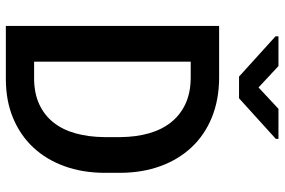

<svg xmlns="http://www.w3.org/2000/svg" viewBox="-174 -774 949 640"><g transform="rotate(90 300.0 -454.5)"><path d="M66.9 0V-710.9H240.7Q314 -710.4 372.3 -686.5Q430.7 -662.6 471.4 -619.1Q512.2 -575.7 534.2 -515.4Q556.2 -455.1 556.6 -381.8V-328.1Q556.2 -254.9 534.2 -194.6Q512.2 -134.3 471.7 -91.1Q431.2 -47.9 373.5 -23.9Q315.9 0 244.1 0ZM186 -616.2V-94.2H244.1Q292.5 -94.7 328.6 -111.6Q364.7 -128.4 388.9 -158.9Q413.1 -189.5 425 -232.4Q437 -275.4 437.5 -328.1V-382.8Q437 -434.1 425 -476.6Q413.1 -519 388.7 -550Q364.3 -581.1 327.4 -598.4Q290.5 -615.7 240.7 -616.2ZM272 -842.3 343.3 -908.7H443.4V-899.9L308.1 -777.3H235.8L101.6 -898.9V-908.7H200.7Z"/></g></svg>

Font: Roboto Mono
Style: Regular
Weight: 500
Designer: Google
Version: Version 2.000986; 2015; ttfautohint (v1.3)